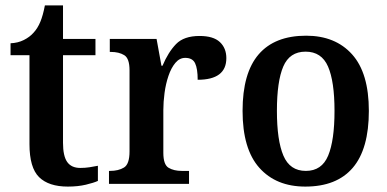

<svg xmlns="http://www.w3.org/2000/svg" viewBox="-20 -680 1430 710"><path d="M231 10Q160 10 124.5 -25Q89 -60 89 -147V-476H19V-520Q46 -521 68 -532Q90 -543 104 -559Q119 -575 129 -599Q139 -623 146 -660H213V-536H333V-476H213V-152Q213 -103 228.5 -81Q244 -59 277 -59Q295 -59 311 -61.5Q327 -64 342 -67V-11Q327 -4 297.5 3Q268 10 231 10Z M383 0V-48H387Q418 -48 438.5 -60.5Q459 -73 459 -120V-420Q459 -464 439.5 -476Q420 -488 390 -488H386V-536H559L577 -437H581Q602 -487 631 -517Q660 -547 718 -547Q769 -547 793 -524.5Q817 -502 817 -465Q817 -385 711 -385Q711 -426 701.5 -446Q692 -466 665 -466Q644 -466 628.5 -447.5Q613 -429 603 -399.5Q593 -370 588.5 -336.5Q584 -303 584 -273V-115Q584 -71 603.5 -59.5Q623 -48 652 -48H679V0Z M1109 10Q1001 10 939 -59.5Q877 -129 877 -270Q877 -410 936.5 -479Q996 -548 1112 -548Q1220 -548 1282 -479Q1344 -410 1344 -270Q1344 -129 1284.5 -59.5Q1225 10 1109 10ZM1111 -48Q1170 -48 1193.5 -104.5Q1217 -161 1217 -270Q1217 -379 1193 -434Q1169 -489 1110 -489Q1051 -489 1027.5 -434Q1004 -379 1004 -270Q1004 -161 1028 -104.5Q1052 -48 1111 -48Z"/></svg>

Font: Noto Serif Sinhala SemiCondensed SemiBold
Style: Regular
Weight: 600
Width: 4
Designer: Jelle Bosma - Monotype Design Team
Foundry: Monotype Imaging Inc.
Version: Version 2.007; ttfautohint (v1.8.4.7-5d5b)